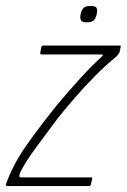

<svg xmlns="http://www.w3.org/2000/svg" viewBox="-44 -625 426 645"><path d="M-24 -6Q-1 -72 46 -138.5Q93 -205 149 -274Q190 -323 227.5 -364Q265 -405 295 -432Q301 -437 301.5 -439.5Q302 -442 296 -442H94Q93 -442 92 -443.5Q91 -445 91 -446L95 -468Q96 -470 97.5 -471Q99 -472 100 -472H357Q361 -472 361.5 -471Q362 -470 361 -466L358 -451Q357 -447 351.5 -440Q346 -433 341 -430Q310 -405 275 -369.5Q240 -334 207 -296Q174 -258 148 -225Q106 -169 72 -122.5Q38 -76 23 -44Q22 -40 21 -34.5Q20 -29 27 -29H262Q264 -29 265 -28.5Q266 -28 266 -26L261 -4Q260 -2 259 -1Q258 0 256 0H-19Q-21 0 -23 -1.5Q-25 -3 -24 -6ZM281 -578Q278 -564 271.5 -557Q265 -550 248 -550Q232 -550 228 -557Q224 -564 227 -578Q230 -592 237 -598.5Q244 -605 260 -605Q277 -605 280.5 -598.5Q284 -592 281 -578Z"/></svg>

Font: Glory Thin Thin
Style: Italic
Weight: 250
Italic angle: -12°
Version: Version 1.011